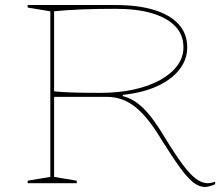

<svg xmlns="http://www.w3.org/2000/svg" viewBox="-20 -728 890 763"><path d="M794 15Q772 15 749 -2.5Q726 -20 696 -61Q666 -102 623 -171Q568 -263 517.5 -303Q467 -343 406 -343H195V-25L285 -10V0H90V-10L180 -25V-683L90 -698V-708H440Q529 -708 592.5 -688.5Q656 -669 690 -631.5Q724 -594 724 -540Q724 -491 692.5 -451Q661 -411 603.5 -385Q546 -359 468 -351V-346Q489 -341 509.5 -329Q530 -317 550 -297.5Q570 -278 591 -249Q612 -220 636 -180Q677 -113 706.5 -73.5Q736 -34 759.5 -17Q783 0 805 0Q819 0 835 -6V4Q828 7 821 9.5Q814 12 807 13.5Q800 15 794 15ZM378 -359Q450 -359 510.5 -372Q571 -385 615.5 -409.5Q660 -434 684.5 -467Q709 -500 709 -540Q709 -589 677 -623Q645 -657 585 -675Q525 -693 440 -693Q362 -693 301 -690.5Q240 -688 195 -683V-365Q222 -362 265.5 -360.5Q309 -359 378 -359Z"/></svg>

Font: Kalnia SemiExpanded Thin
Style: Regular
Weight: 250
Width: 6
Designer: Frida Medrano
Foundry: Frida Medrano
Version: Version 1.105